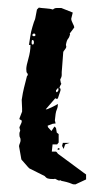

<svg xmlns="http://www.w3.org/2000/svg" viewBox="-20 -451 276 504"><path d="M164 -361Q162 -353 158.5 -349Q155 -345 153 -333L154 -329Q154 -325 150 -320.5Q146 -316 146 -314L143 -274Q143 -271 142.5 -268Q142 -265 142 -262V-254Q142 -249 138 -242L140 -232V-233L141 -231Q138 -226 137.5 -225Q137 -224 136 -220L139 -218Q139 -212 138 -211L133 -196Q133 -194 130 -191L125 -193L100 -164H102Q104 -164 109 -166.5Q114 -169 119 -171Q125 -174 132 -178Q132 -170 129.5 -164.5Q127 -159 126 -152L124 -135L126 -127L118 -126L105 -121L106 -117L115 -107L123 -119L127 -115L129 -103L134 -99V-77L130 -72H118L116 -53H127Q129 -52 130.5 -49.5Q132 -47 134 -46L199 2L206 7V20L178 33Q172 33 171 32.5Q170 32 168.5 31.5Q167 31 162 29Q157 27 142 24Q138 22 138 22Q137 22 137 22.5Q137 23 136 23Q134 23 132 22L124 18Q124 19 120 19Q110 19 105.5 17.5Q101 16 97 11L57 -9Q57 -9 53.5 -12.5Q50 -16 46.5 -20.5Q43 -25 39.5 -28.5Q36 -32 36 -33L30 -67Q30 -70 32 -74.5Q34 -79 34 -83Q34 -88 32.5 -90Q31 -92 31 -97V-100V-101Q31 -103 32 -105Q33 -107 33 -110Q32 -111 32 -112L31 -117L36 -128Q36 -129 36.5 -129.5Q37 -130 37 -131V-133Q37 -136 34 -136.5Q31 -137 31 -140L38 -158V-167Q38 -172 37.5 -177Q37 -182 37 -189Q40 -209 43 -220.5Q46 -232 51 -252Q53 -252 53 -255Q53 -258 51 -259.5Q49 -261 49 -270Q49 -278 54.5 -297Q60 -316 60 -333H56Q58 -344 59.5 -355.5Q61 -367 65 -380L69 -393Q73 -402 73 -405L77 -426L82 -431Q87 -430 100.5 -429Q114 -428 119 -426Q123 -430 129 -430H141L171 -418L167 -402Q167 -397 171 -389.5Q175 -382 175 -379L163 -363ZM145 -76H163L151 -72L147 -60L143 -68ZM65 -346Q63 -346 63 -339Q63 -334 66 -334Q69 -334 69 -340Q69 -346 65 -346ZM127 -214V-212Q127 -209 129 -209Q131 -209 134 -215Q133 -216 133 -218V-221ZM69 -363Q65 -362 65 -359Q65 -356 69 -356Q73 -356 73 -359Q73 -363 69 -363ZM136 -62V-58H131L132 -62Z"/></svg>

Font: East Sea Dokdo Cyrillic
Style: Regular
Weight: 400
Version: Version 1.00 July 4, 2018, initial release